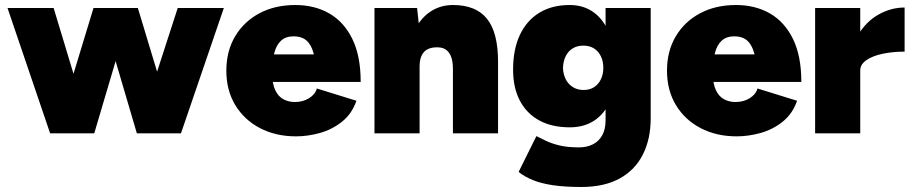

<svg xmlns="http://www.w3.org/2000/svg" viewBox="-20 -532 3644 766"><path d="M527 0 689 -500H873L702 0ZM201 0 353 -500H504L356 0ZM180 0 10 -500H194L345 0ZM526 0 379 -500H530L681 0Z M1161 12Q1080 12 1017 -21Q954 -54 918.5 -113Q883 -172 883 -250Q883 -328 918 -387Q953 -446 1015 -479Q1077 -512 1158 -512Q1235 -512 1293.5 -478.5Q1352 -445 1385.5 -377Q1419 -309 1419 -205H1242Q1242 -258 1235.5 -299Q1229 -340 1209.5 -363.5Q1190 -387 1151 -387Q1120 -387 1101 -369.5Q1082 -352 1074 -319.5Q1066 -287 1066 -241Q1066 -197 1078.5 -171.5Q1091 -146 1111.5 -135.5Q1132 -125 1156 -125Q1189 -125 1213.5 -140.5Q1238 -156 1244 -179L1402 -130Q1384 -78 1344.5 -46.5Q1305 -15 1256.5 -1.5Q1208 12 1161 12ZM997 -205 998 -315H1336V-205Z M1474 0V-500H1644L1654 -408V0ZM1787 0V-256L1967 -286V0ZM1787 -256Q1787 -285 1780.5 -303.5Q1774 -322 1761.5 -332Q1749 -342 1730 -343Q1692 -345 1673 -326Q1654 -307 1654 -266H1605Q1605 -345 1629 -400Q1653 -455 1694 -483.5Q1735 -512 1787 -512Q1879 -512 1923 -457Q1967 -402 1967 -286Z M2299 214Q2234 214 2186.5 207Q2139 200 2106 186.5Q2073 173 2049 154L2120 11Q2136 19 2157.5 29.5Q2179 40 2211 48Q2243 56 2290 56Q2321 56 2345 44Q2369 32 2382.5 8Q2396 -16 2396 -52V-500H2576V-60Q2576 23 2544.5 85Q2513 147 2451.5 180.5Q2390 214 2299 214ZM2253 -24Q2182 -24 2131.5 -51.5Q2081 -79 2054 -130.5Q2027 -182 2027 -254Q2027 -335 2054 -392.5Q2081 -450 2131.5 -481Q2182 -512 2253 -512Q2310 -512 2351 -481Q2392 -450 2413.5 -391.5Q2435 -333 2435 -250Q2435 -179 2413.5 -128.5Q2392 -78 2351 -51Q2310 -24 2253 -24ZM2308 -173Q2333 -173 2350.5 -184.5Q2368 -196 2377.5 -216Q2387 -236 2387 -261Q2387 -288 2377 -308Q2367 -328 2349.5 -339Q2332 -350 2307 -350Q2283 -350 2265 -339Q2247 -328 2237 -308Q2227 -288 2226 -261Q2227 -236 2237 -216Q2247 -196 2265.5 -184.5Q2284 -173 2308 -173Z M2919 12Q2838 12 2775 -21Q2712 -54 2676.5 -113Q2641 -172 2641 -250Q2641 -328 2676 -387Q2711 -446 2773 -479Q2835 -512 2916 -512Q2993 -512 3051.5 -478.5Q3110 -445 3143.5 -377Q3177 -309 3177 -205H3000Q3000 -258 2993.5 -299Q2987 -340 2967.5 -363.5Q2948 -387 2909 -387Q2878 -387 2859 -369.5Q2840 -352 2832 -319.5Q2824 -287 2824 -241Q2824 -197 2836.5 -171.5Q2849 -146 2869.5 -135.5Q2890 -125 2914 -125Q2947 -125 2971.5 -140.5Q2996 -156 3002 -179L3160 -130Q3142 -78 3102.5 -46.5Q3063 -15 3014.5 -1.5Q2966 12 2919 12ZM2755 -205 2756 -315H3094V-205Z M3370 -255Q3370 -336 3402.5 -391Q3435 -446 3485 -474Q3535 -502 3589 -502V-326Q3542 -326 3501.5 -317.5Q3461 -309 3436.5 -292Q3412 -275 3412 -251ZM3232 0V-500H3412V0Z"/></svg>

Font: Figtree Light Black
Style: Regular
Weight: 900
Version: Version 2.000